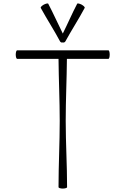

<svg xmlns="http://www.w3.org/2000/svg" viewBox="-20 -1094 701 1122"><path d="M362 -852C398 -918 440 -982 475 -1048C477 -1052 469 -1060 457 -1067C445 -1073 433 -1076 431 -1072C401 -1015 376 -956 347 -898C318 -956 292 -1015 262 -1072C260 -1076 248 -1073 236 -1067C224 -1060 216 -1052 218 -1048C254 -982 296 -918 331 -852C334 -847 340 -844 346 -846C353 -844 359 -847 362 -852ZM80 -750H322C323 -629 329 -508 329 -387C329 -258 322 -129 322 0C322 4 333 8 347 8C360 8 372 4 372 0C372 -129 364 -258 364 -388C364 -508 370 -629 371 -750H613C618 -750 621 -761 621 -775C621 -789 618 -800 613 -800H80C76 -800 72 -789 72 -775C72 -761 76 -750 80 -750Z"/></svg>

Font: Nupuram Thin
Style: Regular
Weight: 100
Designer: Santhosh Thottingal (santhosh.thottingal@gmail.com)
Foundry: SMC
Version: Version 1.000